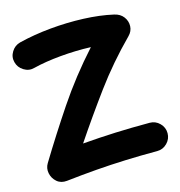

<svg xmlns="http://www.w3.org/2000/svg" viewBox="-113 -826 916 979"><g transform="rotate(-15 344.5 -337.0)"><path d="M18.1 -602.5Q10.3 -631.8 26.9 -658.4Q43.5 -685.1 72.8 -692.4Q151.4 -711.9 239.7 -720.2Q328.1 -728.5 414.6 -725.1Q501 -721.7 571.8 -705.6Q603.5 -698.7 620.1 -676.5Q636.7 -654.3 635.7 -627.4Q634.8 -600.6 613.8 -579.6Q505.4 -470.7 417.5 -351.1Q329.6 -231.4 249 -111.3Q339.4 -118.7 423.1 -122.1Q506.8 -125.5 604 -125.5Q634.8 -125.5 656.7 -103.5Q678.7 -81.5 678.7 -50.8Q678.7 -20.5 656.7 1.7Q634.8 23.9 604 23.9Q514.6 23.9 435.5 26.9Q356.4 29.8 279.8 35.9Q203.1 42 120.6 51.3Q88.4 54.7 67.1 36.1Q45.9 17.6 40.3 -10Q34.7 -37.6 49.3 -61.5Q127 -189.5 214.8 -320.6Q302.7 -451.7 414.6 -575.7Q335.4 -578.6 253.9 -571.3Q172.4 -564 107.9 -547.9Q79.1 -540 52.2 -556.6Q25.4 -573.2 18.1 -602.5Z"/></g></svg>

Font: Mikhak-DS1-FD ExtraBold
Style: Regular
Weight: 800
Designer: Amin Abedi
Version: Version 3.2